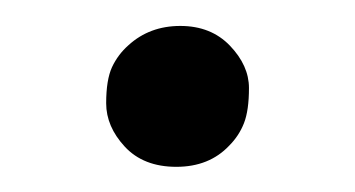

<svg xmlns="http://www.w3.org/2000/svg" viewBox="-20 -119 279 151"><path d="M81.1 -83.5Q97.7 -98.6 121.8 -98.6Q146 -98.6 160.9 -83Q175.8 -67.4 175.8 -49.8Q175.8 -32.2 171.9 -22.2Q168 -12.2 160.2 -4.4Q144.5 12.2 118.7 12.2Q92.8 12.2 78.1 -3.7Q63.5 -19.5 63.5 -37.8Q63.5 -56.2 68.1 -66.2Q72.8 -76.2 81.1 -83.5Z"/></svg>

Font: Ovo
Style: Regular
Weight: 400
Designer: Nicole Fally
Foundry: Sorkin Type Co.
Version: Version 1.001